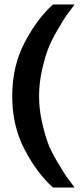

<svg xmlns="http://www.w3.org/2000/svg" viewBox="-20 -739 368 865"><path d="M316 -719H219Q148 -656 91.5 -548.5Q35 -441 35 -306Q35 -171 91.5 -64Q148 43 219 106H316Q289 70 278.5 55Q268 40 239 -8.5Q210 -57 196 -94.5Q182 -132 169 -190Q156 -248 156 -306Q156 -364 169 -422Q182 -480 196.5 -518Q211 -556 239 -604Q267 -652 278.5 -668Q290 -684 316 -719Z"/></svg>

Font: Roundo SemiBold
Style: Regular
Weight: 600
Designer: Namrata Goyal (Gurmukhi), Shiva Nallaperumal (Latin)
Foundry: Indian Type Foundry
Version: Version 1.000;PS 1.0;hotconv 1.0.88;makeotf.lib2.5.647800